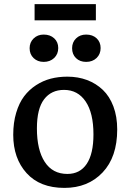

<svg xmlns="http://www.w3.org/2000/svg" viewBox="-20 -893 629 927"><path d="M147 -794.9V-873H442.9V-794.9ZM190.9 -594.2Q161.6 -594.2 142.3 -612.5Q123 -630.9 123 -660.2Q123 -688.5 142.3 -707.3Q161.6 -726.1 190.9 -726.1Q222.2 -726.1 241.7 -708Q261.2 -689.9 261.2 -661.1Q261.2 -631.8 241.5 -613Q221.7 -594.2 190.9 -594.2ZM396 -594.2Q365.7 -594.2 346.9 -612.5Q328.1 -630.9 328.1 -660.2Q328.1 -689 347.2 -707.5Q366.2 -726.1 396 -726.1Q427.2 -726.1 446.5 -708Q465.8 -689.9 465.8 -661.1Q465.8 -631.8 446.3 -613Q426.8 -594.2 396 -594.2ZM291 14.2Q172.9 14.2 108.4 -57.1Q43.9 -128.4 43.9 -242.2Q43.9 -300.8 58.1 -348.4Q72.3 -396 96.4 -428Q120.6 -460 154.1 -481.7Q187.5 -503.4 225.1 -513.2Q262.7 -522.9 305.2 -522.9Q356.9 -522.9 400.4 -506.6Q443.8 -490.2 476.6 -459Q509.3 -427.7 527.6 -378.9Q545.9 -330.1 545.9 -268.1Q545.9 -134.8 475.3 -60.3Q404.8 14.2 291 14.2ZM305.2 -53.2Q366.2 -53.2 398.7 -101.8Q431.2 -150.4 431.2 -244.1Q431.2 -347.7 393.3 -403.3Q355.5 -459 289.1 -459Q227.5 -459 192.9 -413.6Q158.2 -368.2 158.2 -272.9Q158.2 -169.4 196 -111.3Q233.9 -53.2 305.2 -53.2Z"/></svg>

Font: Literata Book Medium
Style: Regular
Weight: 500
Designer: Latin by Veronika Burian and Jose Scaglione. Greek by Irene Vlachou. Cyrillic by Vera Evstafieva
Foundry: TypeTogether
Version: Version 2.003;PS 002.003;hotconv 1.0.88;makeotf.lib2.5.64775